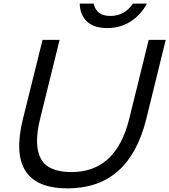

<svg xmlns="http://www.w3.org/2000/svg" viewBox="-20 -1030 935 1060"><path d="M895 -810 787 -371Q692 10 353 10Q13 10 106 -371L215 -810H309L201 -372Q166 -230 205 -155Q244 -80 375 -80Q620 -80 693 -372L801 -810ZM714 -1010H791Q757 -947 700.5 -911Q644 -875 572 -875Q499 -875 460.5 -911Q422 -947 420 -1010H497Q512 -942 589 -942Q667 -942 714 -1010Z"/></svg>

Font: Sinkin Sans 400 Italic
Style: Italic
Weight: 400
Italic angle: -112°
Designer: Keith Bates
Foundry: K-Type
Version: Sinkin Sans (version 1.0)  by Keith Bates   •   © 2014   www